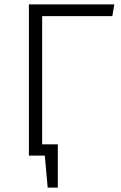

<svg xmlns="http://www.w3.org/2000/svg" viewBox="-20 -705 548 870"><path d="M171 -632V-51H242V145H196L183 0H111V-685H498L489 -632Z"/></svg>

Font: Fira Sans Light
Style: Regular
Weight: 300
Designer: bBox Type GmbH & Carrois Corporate GbR & Edenspiekermann AG
Foundry: bBox Type GmbH & Carrois Corporate GbR & Edenspiekermann AG
Version: Version 4.301